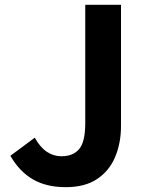

<svg xmlns="http://www.w3.org/2000/svg" viewBox="-20 -761 608 795"><path d="M252 14Q172 14 116 -18.5Q60 -51 23 -116L124 -191Q146 -151 174 -132.5Q202 -114 234 -114Q283 -114 308 -144Q333 -174 333 -251V-741H481V-239Q481 -169 457 -111.5Q433 -54 382.5 -20Q332 14 252 14Z"/></svg>

Font: Noto Sans KR
Style: Bold
Weight: 700
Designer: Ryoko NISHIZUKA  (kana, bopomofo & ideographs); Paul D. Hunt (Latin, Greek & Cyrillic); Sandoll Communications , Soo-you
Foundry: Adobe
Version: Version 2.004-H2;hotconv 1.0.118;makeotfexe 2.5.65603